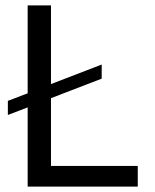

<svg xmlns="http://www.w3.org/2000/svg" viewBox="-20 -688 573 708"><path d="M82 0V-292L9 -264V-316L82 -344V-668H168V-378L355 -450V-398L168 -326V-76H488V0Z"/></svg>

Font: Gantari
Style: Regular
Weight: 400
Designer: Anugrah Pasau
Foundry: Lafontype
Version: Version 1.000; ttfautohint (v1.8.3)